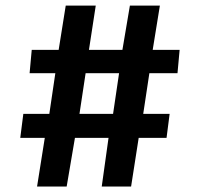

<svg xmlns="http://www.w3.org/2000/svg" viewBox="-20 -683 726 703"><path d="M144 -178.2H54.2L65.4 -266.1H160.6L182.6 -415H88.4L96.2 -500.5H194.8L220.7 -662.6H330.6L305.7 -500.5H428.2L455.6 -662.6H565.4L539.1 -500.5H637.7L629.9 -415H526.9L504.4 -266.1H601.1L589.8 -178.2H487.8L460 0H352.5L377.4 -178.2H254.4L224.1 0H115.7ZM394 -266.1 416 -415H293.5L271 -266.1Z"/></svg>

Font: Merriweather UltraBold
Style: Italic
Weight: 900
Italic angle: -7°
Designer: Eben Sorkin ( eben@eyebytes.com )
Foundry: Eben Sorkin ( eben@eyebytes.com )
Version: Version 1.52; ttfautohint (v1.4.1)